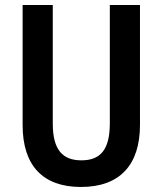

<svg xmlns="http://www.w3.org/2000/svg" viewBox="-20 -734 647 764"><path d="M537 -237V-714H417V-243C417 -140 381 -96 304 -96C229 -96 190 -138 190 -242V-714H70V-236C70 -75 151 10 302 10C458 10 537 -79 537 -237Z"/></svg>

Font: Noto Sans Arabic Cond SemBd
Style: Regular
Weight: 600
Width: 3
Designer: Monotype Design Team, Nadine Chahine, Nizar Qandah and Khaled Hosny
Foundry: Monotype Imaging Inc.
Version: Version 2.012